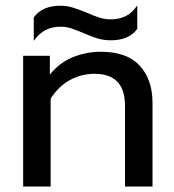

<svg xmlns="http://www.w3.org/2000/svg" viewBox="-20 -685 640 705"><path d="M104 -621Q135 -664 202 -664Q224 -664 244.5 -658Q265 -652 297 -639Q324 -627 344.5 -620.5Q365 -614 387 -614Q417 -614 441 -625.5Q465 -637 484 -665V-579Q454 -537 387 -537Q362 -537 339.5 -543.5Q317 -550 288 -563Q259 -575 241 -581Q223 -587 202 -587Q173 -587 149 -575.5Q125 -564 104 -535ZM65 -480H163V-411Q197 -454 246.5 -474.5Q296 -495 350 -495Q446 -495 493 -444Q540 -393 540 -307V0H439V-297Q439 -414 327 -414Q279 -414 237.5 -391.5Q196 -369 166 -323V0H65Z"/></svg>

Font: Prompt
Style: Regular
Weight: 400
Designer: Katatrad Team
Foundry: CadsonDemak
Version: Version 1.001